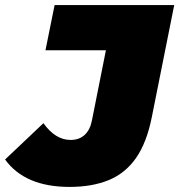

<svg xmlns="http://www.w3.org/2000/svg" viewBox="-78 -720 706 756"><path d="M196 16Q20 16 -58 -92L93 -235Q140 -169 200 -169Q234 -169 255.5 -189Q277 -209 284 -246L339 -522H101L137 -700H608L520 -260Q500 -159 458 -98.5Q416 -38 350.5 -11Q285 16 196 16Z"/></svg>

Font: Montserrat Black
Style: Italic
Weight: 900
Italic angle: -11.3°
Designer: Julieta Ulanovsky
Foundry: Julieta Ulanovsky
Version: Version 9.000; ttfautohint (v1.8.4.7-5d5b)